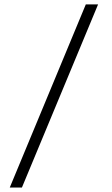

<svg xmlns="http://www.w3.org/2000/svg" viewBox="-20 -759 505 864"><path d="M23.9 85 366.2 -739.3H421.4L78.6 85Z"/></svg>

Font: Oxygen Light
Style: Regular
Weight: 300
Designer: vernon adams
Foundry: Vernon Adams
Version: Version Release 0.2.3 webfont; ttfautohint (v0.93.3-1d66) -l